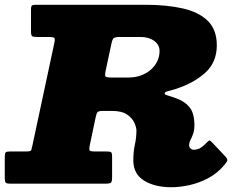

<svg xmlns="http://www.w3.org/2000/svg" viewBox="-50 -770 987 805"><path d="M890 -77.5Q901 -90.5 903 -96.8Q905 -103 893.5 -115.5L841.5 -170.5Q831 -182 828 -181.2Q825 -180.5 815 -170.5Q797 -152 785 -147Q773 -142 763 -142Q755 -142 749 -147.5Q743 -153 743 -161Q743 -172 748.5 -182.8Q754 -193.5 759.5 -208.2Q765 -223 765 -246Q765 -296 744.2 -321Q723.5 -346 687 -358.5Q663.5 -367 652 -370Q640.5 -373 640.5 -378.5Q640.5 -384.5 652.2 -387.2Q664 -390 687 -397Q762.5 -421.5 810.8 -465.2Q859 -509 859 -580Q859 -645 821.8 -682Q784.5 -719 717 -734.5Q649.5 -750 559 -750H104Q89.5 -750 84.8 -747.5Q80 -745 80 -730.5V-638.5Q80 -622 84.5 -618.5Q89 -615 106 -615H154Q174.5 -615 178 -610.5Q181.5 -606 177.5 -588.5L86 -160.5Q83 -146 81 -140.5Q79 -135 60 -135H-7Q-22.5 -135 -26.2 -131Q-30 -127 -30 -112.5V-22.5Q-30 -8.5 -26 -4.2Q-22 0 -7.5 0H393Q411 0 415.5 -4.5Q420 -9 420 -27.5V-114.5Q420 -129.5 415 -132.2Q410 -135 395 -135H346Q326.5 -135 325 -141Q323.5 -147 326.5 -161.5L352 -282.5Q355 -296.5 360.2 -300.8Q365.5 -305 382 -305H419Q460.5 -305 482.8 -289.8Q505 -274.5 513.5 -255Q522 -235.5 522 -223Q522 -193 515.5 -163.8Q509 -134.5 509 -97Q509 -41 553.8 -13Q598.5 15 669 15Q703.5 15 743.8 6.2Q784 -2.5 822.5 -22.8Q861 -43 890 -77.5ZM417 -445Q395.5 -445 392.2 -449.8Q389 -454.5 392.5 -471.5L418 -590.5Q421.5 -606.5 427.8 -610.8Q434 -615 453 -615H539Q573.5 -615 596.2 -598.8Q619 -582.5 619 -556Q619 -533.5 609.5 -513.5Q600 -493.5 582.5 -478Q565 -462.5 541.2 -453.8Q517.5 -445 489 -445Z"/></svg>

Font: Besley Black
Style: Italic
Weight: 900
Italic angle: -13°
Designer: Owen Earl
Foundry: indestructible type*
Version: Version 2.001